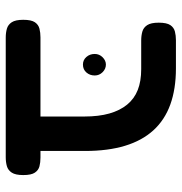

<svg xmlns="http://www.w3.org/2000/svg" viewBox="-2 -621 633 669"><g transform="rotate(90 314.5 -286.5)"><path d="M446 10Q420 10 407 2.5Q394 -5 390 -18Q386 -31 386 -45V-264Q386 -314 375.5 -351Q365 -388 344.5 -413Q324 -438 293.5 -450Q263 -462 221 -462H121Q104 -462 90 -466Q76 -470 67.5 -483Q59 -496 59 -523Q59 -551 67.5 -563.5Q76 -576 90 -579.5Q104 -583 120 -583H218Q290 -583 344 -563.5Q398 -544 434 -504.5Q470 -465 488 -405.5Q506 -346 506 -267V-52Q506 -35 502.5 -21Q499 -7 486.5 1.5Q474 10 446 10ZM111 10Q94 10 80 6Q66 2 57.5 -11Q49 -24 49 -51Q49 -79 57.5 -91.5Q66 -104 80 -107.5Q94 -111 110 -111H529Q546 -111 559.5 -107.5Q573 -104 581.5 -91.5Q590 -79 590 -51Q590 -24 581.5 -11Q573 2 559 6Q545 10 528 10ZM205 -259Q189 -259 178.5 -271Q168 -283 168 -300Q168 -316 179.5 -327.5Q191 -339 205 -339Q220 -339 231.5 -327.5Q243 -316 243 -300Q243 -283 232.5 -271Q222 -259 205 -259Z"/></g></svg>

Font: Fredoka Medium
Style: Regular
Weight: 500
Designer: Ben Nathan
Foundry: Milena B. Brandão, Ben Nathan
Version: Version 2.001